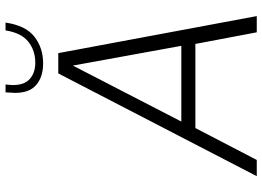

<svg xmlns="http://www.w3.org/2000/svg" viewBox="-150 -820 969 710"><g transform="rotate(-90 335.0 -464.5)"><path d="M419 -734H494L631 0H571L528 -227H217L99 0H39ZM521 -279 448 -680 241 -279ZM347 -894Q347 -903 349 -929H378Q376 -909 376 -901Q376 -859 399 -839Q422 -819 458 -819Q504 -819 536.5 -845Q569 -871 578 -929H607Q596 -854 554.5 -822Q513 -790 456 -790Q407 -790 377 -815Q347 -840 347 -894Z"/></g></svg>

Font: Exo Light
Style: Italic
Weight: 300
Italic angle: -9°
Designer: Natanael Gama
Foundry: Natanael Gama
Version: Version 1.500; ttfautohint (v1.6)